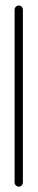

<svg xmlns="http://www.w3.org/2000/svg" viewBox="-20 -543 139 711"><path d="M34.1 132.6V-507Q34.1 -513.3 38.7 -518Q43.3 -522.6 49.6 -522.6Q55.9 -522.6 60.4 -518Q64.8 -513.3 64.8 -507V132.6Q64.8 138.9 60.4 143.5Q55.9 148.1 49.6 148.1Q43.3 148.1 38.7 143.5Q34.1 138.9 34.1 132.6Z"/></svg>

Font: 26F Galaxy Hebrew Ultra Light
Style: Regular
Weight: 200
Designer: C₂₉H₂₅N₃O₅
Version: Version 1.000